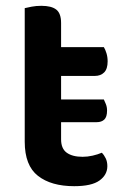

<svg xmlns="http://www.w3.org/2000/svg" viewBox="-20 -626 425 660"><path d="M190 -147Q190 -115 209.5 -101Q229 -87 264 -87Q281 -87 298.5 -91Q316 -95 330 -101Q338 -93 343.5 -81.5Q349 -70 349 -55Q349 -25 322 -5.5Q295 14 235 14Q156 14 110.5 -21.5Q65 -57 65 -139V-598Q73 -600 88.5 -603Q104 -606 122 -606Q157 -606 173.5 -593Q190 -580 190 -547V-464H337Q342 -456 346 -443Q350 -430 350 -415Q350 -389 338 -377Q326 -365 306 -365H190V-284H337Q340 -278 344 -268Q348 -258 348 -246Q348 -224 338.5 -215Q329 -206 312 -206H190V-147Z"/></svg>

Font: Baloo Bhaina 2 SemiBold
Style: Regular
Weight: 600
Designer: Yesha Goshar, Manish Minz, Shuchita Grover and Ek Type
Foundry: Ek Type
Version: Version 1.640;hotconv 1.0.111;makeotfexe 2.5.65597; ttfautoh